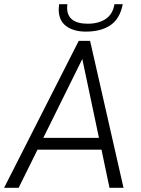

<svg xmlns="http://www.w3.org/2000/svg" viewBox="-30 -891 667 911"><path d="M343.5 -697H397.5L556 0H489.5L451.5 -181H148L58.5 0H-10.5ZM439.5 -237 360.5 -611 175.5 -237ZM248.5 -847Q248.5 -854 250.5 -871H289.5Q288.5 -865 288.5 -854Q288.5 -817 313 -797.8Q337.5 -778.5 386.5 -778.5Q438 -778.5 471.8 -801.2Q505.5 -824 513 -871H552.5Q539 -802 494.2 -771.5Q449.5 -741 377 -741Q319.5 -741 284 -767.2Q248.5 -793.5 248.5 -847Z"/></svg>

Font: HK Grotesk Light
Style: Italic
Weight: 300
Italic angle: -16°
Designer: Alfredo Marco Pradil
Foundry: Hanken Design Co.
Version: Version 3.001